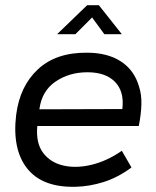

<svg xmlns="http://www.w3.org/2000/svg" viewBox="-20 -706 598 736"><path d="M512 -223H123Q117 -158 145 -120.5Q173 -83 222.5 -71.5Q272 -60 331.5 -74.5Q391 -89 447 -128L484 -64Q431 -25 376.5 -8Q322 9 269 10Q142 13 84 -60.5Q26 -134 42 -266Q56 -376 125.5 -440.5Q195 -505 313 -504Q392 -504 443.5 -470.5Q495 -437 513 -374Q523 -344 522 -306Q521 -268 512 -223ZM315 -429Q245 -429 192.5 -393Q140 -357 131 -287L449 -288Q457 -355 421 -392Q385 -429 315 -429ZM199 -575 314 -686H359L447 -575H380L333 -639L269 -575Z"/></svg>

Font: Kulim Park
Style: Italic
Weight: 400
Italic angle: -8°
Designer: Noponies / Dale Sattler
Foundry: Noponies
Version: Version 1.000; ttfautohint (v1.8.3)